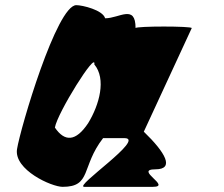

<svg xmlns="http://www.w3.org/2000/svg" viewBox="-20 -725 869 745"><path d="M46 -146C34 -66 180 0 223 0C336 0 294 -78 380 -189H463C548 -189 264 0 307 0H573C649 0 498 -68 583 -68C659 -68 622 -133 538 -214L724 -616C725 -624 507 -624 506 -616C506 -710 443 -654 388 -654C379 -686 300 -705 276 -705C200 -705 59 -228 46 -146ZM193 -230C202 -286 355 -531 346 -475C393 -419 366 -319 322 -247C274 -175 231 -174 193 -230Z"/></svg>

Font: Ampere
Style: UltCndIta
Weight: 400
Version: Version 1